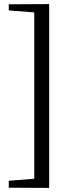

<svg xmlns="http://www.w3.org/2000/svg" viewBox="-20 -722 371 941"><path d="M23 164 148 154V-661L23 -671V-701L221 -702V199L23 198Z"/></svg>

Font: EB Squaramond
Style: Regular
Weight: 400
Designer: Jake Brussel Faria
Foundry: Jake Brussel Faria
Version: Version 0.002